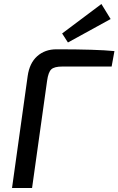

<svg xmlns="http://www.w3.org/2000/svg" viewBox="-20 -938 591 958"><path d="M532 -843 319 -726 290 -771 486 -918ZM40 0 118 -558Q127 -623 165.5 -657.5Q204 -692 262 -692Q463 -692 551 -683L537 -606H291Q251 -606 236 -592Q221 -578 215 -535L140 0Z"/></svg>

Font: Exo 2.0 Medium
Style: Italic
Weight: 500
Italic angle: -8°
Designer: Natanael Gama
Version: Version 1.001;PS 001.001;hotconv 1.0.70;makeotf.lib2.5.58329